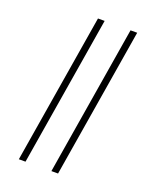

<svg xmlns="http://www.w3.org/2000/svg" viewBox="-173 -922 945 1164"><g transform="rotate(20 300.0 -340.0)"><path d="M304 143 463 -823H506L347 143ZM94 143 253 -823H296L137 143Z"/></g></svg>

Font: Iosevka SS04 XLt Ex
Style: Italic
Weight: 200
Width: 7
Italic angle: -9°
Monospace: yes
Designer: Belleve Invis
Foundry: Belleve Invis
Version: Version 19.0.0; ttfautohint (v1.8.4)